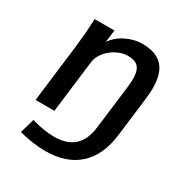

<svg xmlns="http://www.w3.org/2000/svg" viewBox="-166 -641 921 966"><g transform="rotate(30 294.5 -158.0)"><path d="M230.5 198.2Q162.1 198.2 77.6 176.8L101.6 92.8Q176.3 113.8 233.9 113.8Q379.9 113.8 397.9 -34.2L428.7 -284.2Q432.6 -315.4 432.6 -336.9Q432.6 -382.8 414.3 -403.8Q396 -424.8 352.1 -424.8Q322.3 -424.8 290.3 -408.9Q258.3 -393.1 234.9 -365Q211.4 -336.9 207.5 -305.7L169.9 0H60.5L101.1 -330.6Q106.4 -376 109.9 -418.5Q113.3 -460.9 113.8 -481L114.3 -501H229.5L220.7 -429.7Q248 -469.7 294.2 -491.7Q340.3 -513.7 385.3 -513.7Q464.4 -513.7 503.2 -473.1Q542 -432.6 542 -345.2Q542 -315.9 537.6 -280.8L510.3 -57.6Q495.1 68.4 423.6 133.3Q352.1 198.2 230.5 198.2Z"/></g></svg>

Font: Muli
Style: Semi-BoldItalic
Weight: 600
Italic angle: -7°
Designer: Vernon Adams
Foundry: newtypography
Version: Version 2.0; ttfautohint (v1.00rc1.2-2d82) -l 8 -r 50 -G 200